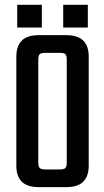

<svg xmlns="http://www.w3.org/2000/svg" viewBox="-20 -771 429 791"><path d="M50.9 -657.6V-751.3H152.4V-657.6ZM240.4 -657.6V-751.3H341.8V-657.6ZM255 -189.9V-524.2Q255 -542.3 249.4 -547.8Q243.8 -553.3 225.3 -553.3H191.5V-626.2H252.2Q300.6 -626.2 323.1 -603.7Q345.5 -581.1 345.5 -537.7V-189.9ZM255 -102V-232.2H345.5V-88.5Q345.5 -45.1 323.1 -22.5Q300.6 0 252.2 0H186V-72.9H225.3Q243.8 -72.9 249.4 -78.8Q255 -84.7 255 -102ZM137.7 -524.2V-189.1H47.3V-537.7Q47.3 -581.1 69.7 -603.7Q92.2 -626.2 140.6 -626.2H201.3V-553.3H167.5Q149.7 -553.3 143.7 -547.8Q137.7 -542.3 137.7 -524.2ZM137.7 -238.5V-102Q137.7 -84.7 143.7 -78.8Q149.7 -72.9 167.5 -72.9H198.9V0H140.6Q92.2 0 69.7 -22.5Q47.3 -45.1 47.3 -88.5V-238.5Z"/></svg>

Font: Teko Variable Light
Style: Regular
Weight: 300
Designer: Manushi Parikh, Jonny Pinhorn
Foundry: Indian Type Foundry
Version: Version 3.000